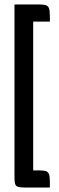

<svg xmlns="http://www.w3.org/2000/svg" viewBox="-20 -777 266 862"><path d="M204 -680C204 -757 204 -757 137 -757H45V5C45 65 45 65 112 65H204C204 -12 204 -12 137 -12H129V-680Z"/></svg>

Font: Economica
Style: Bold
Weight: 700
Designer: Vicente Lamonaca
Foundry: Vicente Lamonaca
Version: Version 1.100